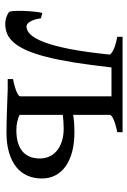

<svg xmlns="http://www.w3.org/2000/svg" viewBox="107 -602 504 759"><g transform="rotate(90 359.5 -222.0)"><path d="M433.6 -50.8Q433.6 -48.3 435.5 -45.9Q448.2 -40.5 462.2 -37.4Q476.1 -34.2 494.1 -34.2Q549.3 -34.2 577.6 -58.1Q606 -82 606 -127Q606 -147 598.4 -164.1Q590.8 -181.2 575.9 -193.8Q561 -206.5 538.8 -213.9Q516.6 -221.2 487.3 -221.2Q471.7 -221.2 458.7 -220.2Q445.8 -219.2 433.6 -217.8ZM685.1 -134.3Q685.1 -103.5 673.8 -77.9Q662.6 -52.2 639.9 -33.9Q617.2 -15.6 583 -5.4Q548.8 4.9 502.9 4.9Q494.1 4.9 481.9 4.6Q469.7 4.4 456.1 4.2Q442.4 3.9 428 3.4Q413.6 2.9 399.9 2.4Q367.7 1.5 332 0H292V-21Q324.2 -27.3 342.3 -35.2Q360.4 -43 360.4 -49.8V-410.2H246.1Q236.8 -326.7 226.6 -263.2Q216.3 -199.7 204.3 -152.8Q192.4 -106 178.5 -75Q164.6 -43.9 148.4 -24.9Q132.3 -5.9 113.8 2Q95.2 9.8 73.2 9.8Q61 9.8 49.1 5.9Q37.1 2 27.3 -4.9Q25.4 -6.3 24.2 -14.2Q22.9 -22 22.5 -33.4Q22 -44.9 22.5 -58.8Q22.9 -72.8 23.9 -86.9Q24.9 -101.1 26.6 -114.3Q28.3 -127.4 30.8 -136.7L51.8 -131.3Q54.2 -113.8 58.3 -102.8Q62.5 -91.8 67.1 -85.2Q71.8 -78.6 76.4 -76.4Q81.1 -74.2 85 -74.2Q101.1 -74.7 116.5 -90.6Q131.8 -106.4 146.2 -144Q160.6 -181.6 173.1 -244.6Q185.5 -307.6 195.3 -403.3H194.8Q193.8 -409.2 176.8 -417.7Q159.7 -426.3 125 -433.1V-454.1H502V-433.1Q468.8 -426.3 451.2 -418.2Q433.6 -410.2 433.6 -403.3V-258.8Q449.2 -261.2 466.8 -262.5Q484.4 -263.7 502.9 -263.7Q544.9 -263.7 578.6 -254.9Q612.3 -246.1 636 -229.5Q659.7 -212.9 672.4 -189Q685.1 -165 685.1 -134.3Z"/></g></svg>

Font: Gentium Plus CyrE
Style: Regular
Weight: 400
Designer: J. Victor Gaultney, Annie Olsen, Iska Routamaa, Becca Hirsbrunner
Foundry: SIL International
Version: Version 5.000